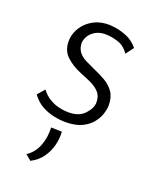

<svg xmlns="http://www.w3.org/2000/svg" viewBox="-116 -470 600 734"><g transform="rotate(20 184.5 -103.0)"><path d="M170 8Q148 8 122 2.5Q96 -3 72.5 -16.5Q49 -30 32 -54L57 -83Q71 -64 89.5 -52.5Q108 -41 129 -36Q150 -31 170 -31Q212 -31 234.5 -55.5Q257 -80 257 -103Q257 -129 243 -144Q229 -159 207.5 -169Q186 -179 163 -188Q126 -203 101.5 -226Q77 -249 77 -287Q77 -307 85 -326.5Q93 -346 109 -362.5Q125 -379 148 -389Q171 -399 201 -399Q209 -399 230 -396Q251 -393 276 -382.5Q301 -372 321 -348L297 -316Q279 -343 251.5 -351.5Q224 -360 201 -360Q177 -360 160 -350Q143 -340 134.5 -325Q126 -310 126 -296Q127 -275 138 -261Q149 -247 167 -238Q185 -229 205 -220Q231 -209 253.5 -196Q276 -183 290.5 -162.5Q305 -142 305 -108Q305 -94 299 -74.5Q293 -55 278 -36Q263 -17 237 -4.5Q211 8 170 8ZM96 193 73 174Q102 155 115.5 121Q129 87 127 46L171 47Q173 74 166 102Q159 130 142 154Q125 178 96 193Z"/></g></svg>

Font: Josefin Sans Thin Light
Style: Italic
Weight: 300
Italic angle: -7°
Version: Version 2.000